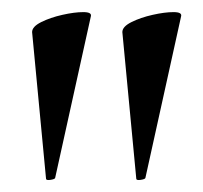

<svg xmlns="http://www.w3.org/2000/svg" viewBox="-20 -660 335 317"><path d="M56 -365 33 -607Q33 -616 48 -623.5Q63 -631 83 -635.5Q103 -640 117.5 -640Q132 -640 130 -633L71 -366Q70 -364 63 -363Q56 -362 56 -365ZM205 -365 182 -607Q182 -616 197 -623.5Q212 -631 232 -635.5Q252 -640 266.5 -640Q281 -640 279 -633L220 -366Q219 -364 212 -363Q205 -362 205 -365Z"/></svg>

Font: Cormorant SemiBold
Style: Regular
Weight: 600
Designer: Christian Thalmann (Catharsis Fonts)
Foundry: Catharsis Fonts
Version: Version 4.000